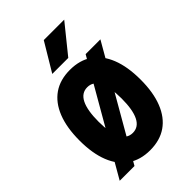

<svg xmlns="http://www.w3.org/2000/svg" viewBox="-252 -973 1103 1103"><g transform="rotate(-45 300.0 -421.0)"><path d="M428 -634H548L172 19H52ZM300 19Q221 19 165.5 -19Q110 -57 81 -130Q52 -203 52 -307Q52 -412 81 -485Q110 -558 165 -596Q220 -634 300 -634Q380 -634 435 -596Q490 -558 519 -485Q548 -412 548 -307Q548 -203 519 -130Q490 -57 435 -19Q380 19 300 19ZM300 -122Q347 -122 370.5 -169Q394 -216 394 -307Q394 -399 370.5 -446Q347 -493 300 -493Q253 -493 229.5 -446Q206 -399 206 -307Q206 -216 229.5 -169Q253 -122 300 -122ZM212 -689 315 -861H481L342 -689Z"/></g></svg>

Font: Martian Mono Condensed
Style: Bold
Weight: 700
Width: 3
Designer: Roman Shamin
Foundry: Evil Martians
Version: Version 1.000